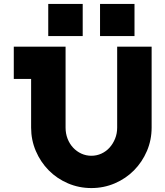

<svg xmlns="http://www.w3.org/2000/svg" viewBox="-20 -937 840 975"><path d="M50 -536V-700H313V-289Q313 -259 323 -233Q333 -207 351 -187.5Q369 -168 393 -157Q417 -146 444 -146Q471 -146 495 -157Q519 -168 536.5 -187.5Q554 -207 564.5 -233Q575 -259 575 -289V-700H750V-289Q750 -226 726 -170Q702 -114 660.5 -72Q619 -30 563 -6Q507 18 444 18Q381 18 325 -6Q269 -30 227.5 -72Q186 -114 162 -170Q138 -226 138 -289V-536ZM488 -917H663V-754H488ZM400 -917V-754H225V-917Z"/></svg>

Font: Aoudax Cyrillic
Style: Regular
Weight: 400
Designer: William Zhang
Foundry: William Zhang
Version: Version 1.00 June 4, 2021, initial release